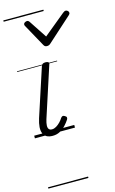

<svg xmlns="http://www.w3.org/2000/svg" viewBox="-180 -954 840 1398"><g transform="rotate(-15 239.5 -255.0)"><path d="M131 16Q103 16 85.5 6Q68 -4 60 -23.5Q52 -43 54 -70.5Q56 -98 67 -133L185 -494Q190 -506 196.5 -510.5Q203 -515 218 -515Q232 -515 238.5 -509.5Q245 -504 241 -494L117 -113Q109 -87 108 -68.5Q107 -50 114.5 -40.5Q122 -31 138 -31Q154 -31 170 -40.5Q186 -50 200 -64.5Q214 -79 223 -94Q228 -101 235 -104Q242 -107 253 -100Q264 -94 265 -86.5Q266 -79 261 -71Q249 -52 230 -31.5Q211 -11 186.5 2.5Q162 16 131 16ZM456 -840Q465 -840 472 -833.5Q479 -827 479 -819Q479 -813 476.5 -809.5Q474 -806 470 -802L289 -639Q281 -631 274 -628.5Q267 -626 259 -626Q252 -626 246 -629Q240 -632 235 -641L145 -804Q142 -808 140.5 -812Q139 -816 139 -820Q139 -829 148 -834.5Q157 -840 164 -840Q171 -840 174.5 -837.5Q178 -835 182 -830L271 -695L435 -830Q442 -835 446.5 -837.5Q451 -840 456 -840ZM0 369H302V379H0ZM0 -20H302V0H0ZM0 -505H302V-500H0ZM0 -889H302V-879H0Z"/></g></svg>

Font: Playwrite HR Guides
Style: Regular
Weight: 400
Designer: Veronika Burian, José Scaglione
Foundry: TypeTogether
Version: Version 1.003